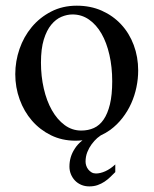

<svg xmlns="http://www.w3.org/2000/svg" viewBox="-20 -480 540 675"><path d="M385.3 125Q377 133.3 367.7 142.3Q358.4 151.4 347.4 158.7Q336.4 166 323.2 170.7Q310.1 175.3 293.9 175.3Q278.3 175.3 265.4 169.7Q252.4 164.1 243.4 154.5Q234.4 145 229.2 132.3Q224.1 119.6 224.1 105.5Q224.1 71.3 242.7 43Q252.4 27.3 270 13.2Q257.8 14.6 245.1 14.6Q198.2 14.6 159.4 -4.4Q120.6 -23.4 92.5 -55.7Q64.5 -87.9 49.1 -130.4Q33.7 -172.9 33.7 -219.2Q33.7 -264.6 48.6 -307.9Q63.5 -351.1 91.6 -384.8Q119.6 -418.5 159.7 -439.2Q199.7 -460 250 -460Q298.3 -460 337.9 -442.4Q377.4 -424.8 406 -394Q434.6 -363.3 450.2 -321.5Q465.8 -279.8 465.8 -231.9Q465.8 -203.1 459.7 -173.6Q453.6 -144 441.4 -116.7Q429.2 -89.4 410.6 -65.4Q392.1 -41.5 367.7 -23.4Q352.1 -12.2 334 -3.9Q328.1 0 321.8 5.4Q311.5 14.6 302.2 27.1Q293 39.6 286.9 54.9Q280.8 70.3 280.8 88.4Q280.8 95.2 283.2 102.5Q285.6 109.9 290.5 116Q295.4 122.1 302 126Q308.6 129.9 317.4 129.9Q332.5 129.9 350.1 122.1Q367.7 114.3 385.3 98.1ZM374.5 -194.3Q374.5 -244.1 364.7 -287.1Q355 -330.1 336.9 -361.6Q318.8 -393.1 293 -411.1Q267.1 -429.2 234.9 -429.2Q215.8 -429.2 196 -420.9Q176.3 -412.6 160.2 -393.1Q144 -373.5 134 -341.1Q124 -308.6 124 -259.8Q124 -211.9 134 -168.5Q144 -125 162.6 -92.3Q181.2 -59.6 207.3 -40.3Q233.4 -21 265.6 -21Q290 -21 310.1 -30Q330.1 -39.1 344.2 -59.6Q358.4 -80.1 366.5 -113.3Q374.5 -146.5 374.5 -194.3Z"/></svg>

Font: Doulos SIL Eur
Style: Regular
Weight: 400
Designer: Walt Agee, Victor Gaultney, Peter Martin, Debbi Hosken, Becca Hirsbrunner
Foundry: SIL International
Version: Version 5.000